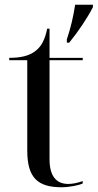

<svg xmlns="http://www.w3.org/2000/svg" viewBox="-20 -780 412 810"><path d="M262 -614V-600H272C312 -649 351 -708 372 -750V-760H297C289 -708 279 -665 262 -614ZM240 10C272 10 312 2 329 -6V-16C306 -8 286 -4 268 -4C216 -4 189 -39 189 -108V-526H329V-536H189V-659H179C170 -613 154 -582 127 -563C101 -544 67 -536 19 -536V-526H95V-145C95 -30 139 10 240 10Z"/></svg>

Font: Noto Serif Display
Style: Regular
Weight: 400
Designer: Monotype Design Team
Foundry: Monotype Imaging Inc.
Version: Version 2.009